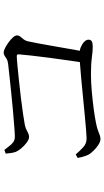

<svg xmlns="http://www.w3.org/2000/svg" viewBox="218 -872 564 1040"><g transform="rotate(-90 500.0 -352.0)"><path d="M677.6 -159.3Q684.2 -205.2 692.1 -259.5Q700 -313.8 707.1 -367.4Q714.1 -421 719 -464.5Q723.9 -508 725.7 -532.2Q726.7 -543.1 716.1 -543.1Q703.1 -543.1 667.9 -539.8Q632.7 -536.5 586.4 -531.6Q540.1 -526.7 491.6 -520.9Q443 -515.1 403.2 -509.2Q363.3 -503.3 342.4 -499.3Q324.5 -495.6 308.1 -486.1Q291.7 -476.6 278.2 -476.6Q264.9 -476.6 247.1 -489.8Q229.2 -503.1 215.4 -520.2Q201.5 -537.4 196.9 -549.9Q193.5 -559.6 191 -575.7Q188.5 -591.7 187.9 -603L207.8 -610.4Q218.1 -598.6 227.8 -585Q237.4 -571.5 249.7 -562.5Q262.1 -553.6 279.3 -553.6Q294.7 -553.6 333.3 -556.6Q372 -559.6 422 -563.9Q472.1 -568.3 522.8 -573.7Q573.5 -579.1 614.4 -583.5Q655.3 -587.9 673.5 -589.9Q691.2 -592.1 701 -598.2Q710.9 -604.2 718.3 -609.2Q725.8 -614.1 734.6 -614.1Q744.9 -614.1 760.2 -606.4Q775.4 -598.6 791.3 -587.1Q807.1 -575.6 817.7 -563.5Q828.2 -551.4 828.2 -542.4Q828.2 -531.9 821.8 -524.1Q815.5 -516.2 808 -507.4Q800.4 -498.5 796.8 -484.8Q792.7 -466.1 785.9 -431.2Q779 -396.3 771.3 -350.8Q763.6 -305.3 754.8 -256Q746.1 -206.7 737.3 -159.3ZM266.7 -89.8Q253.2 -89.8 235.8 -100.9Q218.4 -112.1 203.4 -127.6Q188.3 -143.1 181.7 -155.6Q175.5 -168.5 170.6 -186.3Q165.8 -204.2 164.6 -213.5L183.5 -223.8Q200.6 -203.9 221.1 -184.4Q241.6 -164.9 270.5 -164.9Q282 -164.9 314.9 -167.6Q347.9 -170.4 394.4 -174.7Q441 -179 492.1 -184.2Q543.3 -189.4 590.7 -193.7Q638.1 -198 674 -200.7Q709.9 -203.5 724.1 -203.5Q746.2 -203.9 764.4 -196.4Q782.6 -188.9 793.8 -177.7Q805.1 -166.6 805.1 -154.4Q805.1 -142.5 796.3 -137.1Q787.6 -131.6 766.3 -131.6Q743.6 -131.6 708.8 -136.4Q673.9 -141.3 617.6 -141.3Q575.3 -141.3 525.2 -136.9Q475 -132.4 429.8 -126.4Q384.6 -120.4 354.7 -114.2Q328.4 -109 313.4 -103.4Q298.4 -97.8 288.3 -93.8Q278.2 -89.8 266.7 -89.8Z"/></g></svg>

Font: Noto Serif KR ExtraLight
Style: Regular
Weight: 200
Designer: Ryoko NISHIZUKA 西塚涼子 (kana & ideographs); Frank Grießhammer (Latin, Greek & Cyrillic); Wenlong ZHANG 张文龙 (bopomofo); San
Foundry: Adobe
Version: Version 2.002-H1;hotconv 1.1.0;makeotfexe 2.6.0